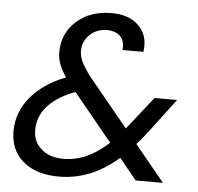

<svg xmlns="http://www.w3.org/2000/svg" viewBox="-52 -764 853 829"><g transform="rotate(5 375.0 -349.5)"><path d="M549.8 -556.2H459Q460 -561 460 -570.8Q460 -601.1 439.7 -618.7Q419.4 -636.2 386.2 -636.2Q340.8 -636.2 310.8 -607.2Q280.8 -578.1 280.8 -537.1Q280.8 -513.2 292.7 -488.8Q304.7 -464.4 331.1 -429.2L502.9 -220.2Q506.3 -224.6 525.9 -249L615.2 -361.8H712.9L606 -220.2Q576.7 -181.2 554.2 -157.2L683.1 0H564.9L490.2 -91.8Q372.6 12.2 232.9 12.2Q135.3 12.2 78.1 -35.4Q21 -83 21 -166Q21 -250 76.9 -315.7Q132.8 -381.3 227.1 -417Q188 -472.2 188 -522Q188 -605 247.1 -658Q306.2 -710.9 399.9 -710.9Q469.7 -710.9 510.7 -675Q551.8 -639.2 551.8 -583Q551.8 -573.7 549.8 -556.2ZM246.1 -65.9Q348.1 -65.9 440.9 -152.8L272.9 -357.9Q198.7 -331.1 156.2 -285.9Q113.8 -240.7 113.8 -179.2Q113.8 -128.9 149.9 -97.4Q186 -65.9 246.1 -65.9Z"/></g></svg>

Font: SVN-Poppins
Style: Italic
Weight: 400
Italic angle: -10°
Designer: Ninad Kale (Devanagari), Jonny Pinhorn (Latin)
Foundry: Indian Type Foundry
Version: Version 3.002 2017